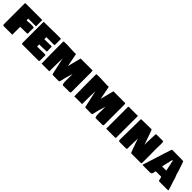

<svg xmlns="http://www.w3.org/2000/svg" viewBox="456 -2343 3989 3989"><g transform="rotate(45 2450.0 -348.5)"><path d="M43 -41V-660.2Q43 -668 47.9 -671.6Q52.7 -675.3 56.9 -675.5Q61 -675.8 72.3 -675.8H533.2Q537.1 -675.8 539.6 -674.6Q542 -673.3 543.5 -672.1Q544.9 -670.9 545.4 -668.2Q545.9 -665.5 546.1 -664.1Q546.4 -662.6 546.1 -659.7Q545.9 -656.7 545.9 -656.2V-490.2H317.4V-472.7Q317.4 -466.8 319.3 -441.4H365.2Q372.1 -441.9 389.9 -444.6Q407.7 -447.3 418 -447.3H458Q471.7 -447.3 478.5 -448.2Q498.5 -448.2 515.1 -443.4Q531.7 -438.5 533.2 -432.6V-404.3Q533.2 -395 532.2 -375.7Q531.2 -356.4 531.2 -346.7V-302.7Q532.2 -298.8 532.2 -289.1V-269.5Q530.3 -253.9 502 -253.9H470.7Q454.1 -253.9 423.1 -252.9Q392.1 -252 375 -252H320.3V-19.5H55.7Z M590.8 -630.9Q590.8 -660.2 593.3 -665Q597.7 -671.9 607.4 -671.9H619.1Q627 -671.9 629.9 -670.9H655.3Q704.6 -670.9 804.4 -673.3Q904.3 -675.8 954.1 -675.8H1084Q1096.7 -674.3 1096.7 -663.1V-500Q1096.2 -497.1 1095 -494.9Q1093.8 -492.7 1093 -491.9Q1092.3 -491.2 1088.4 -488.5Q1084.5 -485.8 1083 -484.4H856.4V-423.8H877.9Q906.2 -423.8 964.4 -425.8Q1022.5 -427.7 1053.7 -427.7Q1067.4 -427.7 1072.3 -422.4Q1077.1 -417 1077.1 -407.2Q1077.1 -404.8 1076.2 -398.9Q1075.2 -393.1 1075.2 -390.6V-372.1Q1075.2 -370.1 1075.7 -364Q1076.2 -357.9 1076.2 -353.5V-339.8Q1076.2 -329.1 1077.1 -318.4Q1078.1 -307.6 1078.1 -299.8V-287.1Q1075.7 -281.2 1074.2 -279.3Q1072.8 -277.3 1069.3 -277.3V-278.3Q1051.3 -278.3 1007.1 -275.9Q962.9 -273.4 936.5 -273.4H858.4V-210.9Q862.3 -210.9 870.1 -210.4Q877.9 -210 881.8 -210Q903.8 -210 946.8 -211.4Q989.7 -212.9 1008.8 -212.9H1071.3Q1096.7 -212.9 1103.5 -207Q1106 -204.1 1107.4 -201.2V-44.9Q1107.4 -34.7 1103.5 -29.3Q1099.6 -23.9 1088.9 -23.4H605.5L590.8 -36.1Z M1519.5 -669.9Q1522.9 -670.9 1530.5 -671.6Q1538.1 -672.4 1540 -672.9L1598.1 -375.5L1674.3 -673.8H2017.6Q2031.2 -673.8 2031.2 -616.2V-41Q2030.3 -33.2 2026.9 -28.3Q2023.4 -23.4 2016.8 -21.7Q2010.3 -20 2006.6 -19.8Q2002.9 -19.5 1994.1 -19.5Q1963.4 -19.5 1900.6 -18.6Q1837.9 -17.6 1806.6 -17.6Q1782.2 -32.7 1782.2 -129.9Q1782.2 -154.3 1783.2 -193.6Q1784.2 -232.9 1784.2 -252V-294.9Q1784.2 -298.3 1783.7 -305.9Q1783.2 -313.5 1783.2 -317.4Q1783.2 -334 1785.2 -371.1V-334Q1778.3 -305.2 1758.8 -246.1Q1739.3 -187 1732.4 -158.2L1703.1 -33.2Q1695.3 -19.5 1654.3 -19.5Q1634.3 -19.5 1602.3 -20.5Q1570.3 -21.5 1553.7 -21.5Q1548.8 -21.5 1537.1 -21Q1525.4 -20.5 1522.5 -20.5Q1506.8 -20.5 1500 -24.4Q1493.2 -28.3 1490.2 -40Q1444.3 -243.7 1426.8 -328.1L1409.2 -412.1Q1402.3 -270 1402.3 -111.3V-25.4H1171.9Q1171.9 -28.3 1173.3 -38.1Q1174.8 -47.9 1174.8 -48.8Q1170.9 -142.6 1170.9 -280.3Q1170.9 -321.8 1170.4 -390.9Q1169.9 -460 1169.9 -486.3V-659.2Q1169.9 -665.5 1171.9 -668.7Q1173.8 -671.9 1181.6 -677.7H1226.6Q1251 -677.7 1261.7 -678.7Q1311 -678.7 1381.6 -674.3Q1452.1 -669.9 1469.7 -669.9ZM1785.2 -374V-375Z M2482.4 -669.9Q2485.8 -670.9 2493.4 -671.6Q2501 -672.4 2502.9 -672.9L2561 -375.5L2637.2 -673.8H2980.5Q2994.1 -673.8 2994.1 -616.2V-41Q2993.2 -33.2 2989.7 -28.3Q2986.3 -23.4 2979.7 -21.7Q2973.1 -20 2969.5 -19.8Q2965.8 -19.5 2957 -19.5Q2926.3 -19.5 2863.5 -18.6Q2800.8 -17.6 2769.5 -17.6Q2745.1 -32.7 2745.1 -129.9Q2745.1 -154.3 2746.1 -193.6Q2747.1 -232.9 2747.1 -252V-294.9Q2747.1 -298.3 2746.6 -305.9Q2746.1 -313.5 2746.1 -317.4Q2746.1 -334 2748 -371.1V-334Q2741.2 -305.2 2721.7 -246.1Q2702.1 -187 2695.3 -158.2L2666 -33.2Q2658.2 -19.5 2617.2 -19.5Q2597.2 -19.5 2565.2 -20.5Q2533.2 -21.5 2516.6 -21.5Q2511.7 -21.5 2500 -21Q2488.3 -20.5 2485.4 -20.5Q2469.7 -20.5 2462.9 -24.4Q2456.1 -28.3 2453.1 -40Q2407.2 -243.7 2389.6 -328.1L2372.1 -412.1Q2365.2 -270 2365.2 -111.3V-25.4H2134.8Q2134.8 -28.3 2136.2 -38.1Q2137.7 -47.9 2137.7 -48.8Q2133.8 -142.6 2133.8 -280.3Q2133.8 -321.8 2133.3 -390.9Q2132.8 -460 2132.8 -486.3V-659.2Q2132.8 -665.5 2134.8 -668.7Q2136.7 -671.9 2144.5 -677.7H2189.5Q2213.9 -677.7 2224.6 -678.7Q2273.9 -678.7 2344.5 -674.3Q2415 -669.9 2432.6 -669.9ZM2748 -374V-375Z M3080.1 -18.6V-660.2Q3080.6 -664.1 3087.9 -667.2Q3095.2 -670.4 3096.7 -671.9H3359.4V-36.1Q3356.9 -25.9 3354.7 -22.2Q3352.5 -18.6 3347.7 -18.6Z M4099.6 -671.9Q4105.5 -669.9 4108.6 -655Q4111.8 -640.1 4112.3 -617.7Q4112.8 -595.2 4112.3 -574.7Q4111.8 -554.2 4111.1 -532.7Q4110.4 -511.2 4110.4 -505.9Q4109.4 -486.3 4109.4 -451.2V-399.4Q4109.4 -365.2 4110.4 -305.7Q4111.3 -246.1 4111.3 -217.8V-40Q4109.4 -23.4 4084 -23.4H3810.5Q3801.8 -25.4 3788.1 -64.5Q3778.8 -90.3 3757.1 -149.4Q3735.4 -208.5 3719.7 -253.2Q3704.1 -297.9 3691.4 -339.8V-342.8V-339.8Q3689.9 -307.6 3688.5 -243.9Q3687 -180.2 3685.5 -148.4V-48.8Q3685.5 -34.2 3682.1 -28.6Q3678.7 -22.9 3664.1 -19.5H3462.9L3441.4 -41Q3443.8 -122.1 3445.3 -294.9Q3446.8 -467.8 3449.2 -550.8V-656.2Q3454.1 -673.8 3460.9 -673.8V-671.9Q3494.1 -671.9 3565.2 -673.8Q3636.2 -675.8 3671.9 -675.8H3753.9Q3754.4 -675.8 3755.4 -675.3Q3764.2 -671.9 3765.1 -667.5L3765.6 -664.1Q3783.2 -616.7 3801.3 -565.9Q3819.3 -515.1 3844.2 -443.1Q3869.1 -371.1 3878.9 -343.8V-416Q3888.7 -587.9 3888.7 -660.2Q3888.7 -668 3899.4 -669.9Q3910.2 -671.9 3932.6 -671.9Z M4433.6 -121.1Q4430.2 -109.9 4427 -91.6Q4423.8 -73.2 4421.1 -62.7Q4418.5 -52.2 4412.1 -40.8Q4405.8 -29.3 4392.8 -23.9Q4379.9 -18.6 4359.4 -18.6H4148.4V-35.2Q4174.3 -112.8 4223.9 -273.4Q4273.4 -434.1 4300.8 -516.6V-515.6Q4317.4 -563 4349.6 -664.1Q4350.1 -665 4351.1 -666.5Q4355.5 -673.8 4359.4 -677.7L4623 -675.8Q4690.4 -675.8 4697.3 -664.1V-651.4Q4698.2 -647 4708 -628.9Q4755.4 -483.9 4777.3 -418V-412.1Q4779.3 -397.9 4786.1 -379.9Q4793 -361.8 4802.5 -341.1Q4812 -320.3 4815.9 -308.6L4835.4 -238.3Q4852.5 -181.6 4885.7 -86.9V-87.9V-78.1Q4887.2 -71.3 4893.1 -59.6Q4898.9 -47.9 4900.4 -43Q4900.4 -29.3 4894.8 -25.4Q4889.2 -21.5 4873 -21.5H4646.5Q4638.2 -22.5 4635.7 -22.9Q4633.3 -23.4 4628.2 -24.9Q4623 -26.4 4620.8 -28.8Q4618.7 -31.2 4618.2 -35.2L4599.6 -109.4Q4597.7 -118.7 4595.7 -119.9Q4593.8 -121.1 4584 -121.1ZM4457 -294.9V-293ZM4564.5 -353.5Q4561.5 -367.2 4555.9 -397.7Q4550.3 -428.2 4544.9 -450.9Q4539.6 -473.6 4533.2 -493.2V-516.6Q4529.3 -526.9 4519.5 -531.2V-530.3Q4507.8 -527.8 4496.1 -464.8V-441.4Q4495.1 -438 4491.7 -435.1Q4488.3 -432.1 4488.3 -431.6Q4472.2 -360.4 4461.9 -316.4Q4461.9 -311.5 4459.5 -299.3Q4457 -287.1 4457 -285.2H4578.1Q4578.1 -297.9 4569.3 -331.1V-341.8Q4568.8 -343.3 4566.7 -347.4Q4564.5 -351.6 4564.5 -353.5Z"/></g></svg>

Font: Bowlby One SC
Style: Regular
Weight: 400
Width: 1
Version: Version 1.2